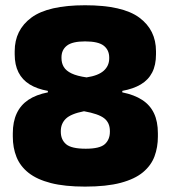

<svg xmlns="http://www.w3.org/2000/svg" viewBox="-20 -674 633 712"><path d="M295.5 18Q220 18 168.5 4.8Q117 -8.5 86 -33Q55 -57.5 41.2 -91.8Q27.5 -126 27.5 -167.5V-179.5Q27.5 -222.5 42 -253.5Q56.5 -284.5 85.2 -303.8Q114 -323 157.5 -331.5V-337Q117.5 -344 90 -361Q62.5 -378 48.5 -405.8Q34.5 -433.5 34.5 -472.5V-484Q34.5 -563 96.5 -608.8Q158.5 -654.5 295.5 -654.5Q434.5 -654.5 496.5 -608.8Q558.5 -563 558.5 -484V-472.5Q558.5 -432.5 544.2 -405Q530 -377.5 502.2 -361Q474.5 -344.5 433.5 -337V-331.5Q478 -322.5 507.2 -303.5Q536.5 -284.5 551 -254Q565.5 -223.5 565.5 -179.5V-167.5Q565.5 -128 553 -94.2Q540.5 -60.5 510.2 -35.2Q480 -10 427.5 4Q375 18 295.5 18ZM298 -122.5Q350 -122.5 368.8 -139.5Q387.5 -156.5 387.5 -185.5V-188Q387.5 -219 366.2 -235.5Q345 -252 291.5 -261.5Q243 -252 224.2 -233.8Q205.5 -215.5 205.5 -188V-185.5Q205.5 -156 225.2 -139.2Q245 -122.5 298 -122.5ZM301 -387Q344.5 -393.5 364.8 -411.8Q385 -430 385 -457.5V-460.5Q385 -488.5 364.8 -504.5Q344.5 -520.5 295.5 -520.5Q248.5 -520.5 228.2 -504.8Q208 -489 208 -461.5V-458.5Q208 -440 216.5 -425.8Q225 -411.5 245.2 -401.8Q265.5 -392 301 -387Z"/></svg>

Font: Anek Gujarati Medium ExtraBold
Style: Regular
Weight: 800
Version: Version 1.003